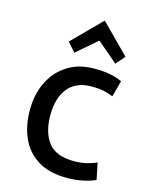

<svg xmlns="http://www.w3.org/2000/svg" viewBox="-118 -843 711 928"><g transform="rotate(15 238.0 -379.0)"><path d="M308 12Q221 12 164 -22.5Q107 -57 79 -118.5Q51 -180 51 -260Q51 -339 81.5 -400.5Q112 -462 168 -497.5Q224 -533 303 -533Q388 -533 441 -507L419 -426Q398 -435 373 -440.5Q348 -446 310 -446Q233 -446 193 -396.5Q153 -347 153 -260Q153 -176 191 -125.5Q229 -75 321 -75Q356 -75 385.5 -82.5Q415 -90 433 -99L450 -16Q429 -5 390 3.5Q351 12 308 12ZM187 -582 147 -627 289 -770 431 -627 392 -582 289 -670Z"/></g></svg>

Font: Ubuntu Sans Medium
Style: Regular
Weight: 500
Designer: Dalton Maag Ltd
Foundry: Dalton Maag Ltd
Version: Version 1.006; ttfautohint (v1.8.4.7-5d5b)